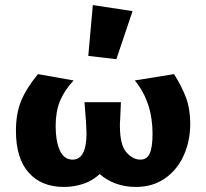

<svg xmlns="http://www.w3.org/2000/svg" viewBox="-20 -731 815 759"><path d="M732 -242Q732 -174 706.5 -117Q681 -60 632.5 -26Q584 8 517 8Q474 8 437.5 -5.5Q401 -19 374 -43Q347 -17 310 -4.5Q273 8 232 8Q144 8 93.5 -48.5Q43 -105 43 -214Q43 -282 63.5 -332Q84 -382 130 -438L271 -413Q234 -373 217 -331.5Q200 -290 200 -232Q200 -173 216.5 -136.5Q233 -100 267 -100Q322 -100 322 -205Q322 -216 320 -250L314 -327H458L455 -258Q454 -249 454 -234Q454 -158 479.5 -129Q505 -100 535 -100Q561 -100 572 -124.5Q583 -149 583 -203Q583 -327 513 -413L668 -438Q699 -389 715.5 -344.5Q732 -300 732 -242ZM329 -510 347 -711 504 -687 440 -497Z"/></svg>

Font: Ysabeau Ultrabold
Style: Regular
Weight: 800
Designer: Christian Thalmann (Catharsis Fonts)
Version: Version 0.003